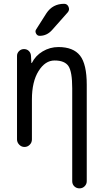

<svg xmlns="http://www.w3.org/2000/svg" viewBox="-20 -780 540 1019"><path d="M70.3 -40V-483.4Q70.3 -498 81.1 -508.8Q91.8 -519.5 107.4 -519.5Q123 -519.5 133.3 -509.3Q143.6 -499 144.5 -483.4L146.5 -446.3Q146.5 -445.3 147.5 -445.3Q149.4 -445.3 149.4 -446.3Q168 -484.4 206.5 -507.3Q245.1 -530.3 290 -530.3Q369.1 -530.3 404.8 -484.9Q440.4 -439.5 440.4 -330.1V181.6Q440.4 197.3 429.2 208.5Q418 219.7 401.9 219.7Q385.7 219.7 374.5 209Q363.3 198.2 363.3 181.6V-311.5Q363.3 -399.4 343.3 -429.2Q323.2 -459 269.5 -459Q219.7 -459 184.6 -402.8Q149.4 -346.7 149.4 -252V-40Q149.4 -23.4 137.7 -11.7Q126 0 109.9 0Q93.8 0 82 -12.2Q70.3 -24.4 70.3 -40ZM320.3 -759.8Q336.9 -759.8 343.8 -743.7Q350.6 -727.5 339.8 -714.8L255.9 -620.1Q228.5 -589.8 190.4 -589.8Q177.7 -589.8 171.4 -602.1Q165 -614.3 171.9 -624L226.6 -710Q259.8 -759.8 320.3 -759.8Z"/></svg>

Font: Rounded-X Mgen+ 2m regular
Style: Regular
Weight: 400
Designer: [Source Han Sans]
Ryoko NISHIZUKA  (kana & ideographs); Paul D. Hunt (Latin, Greek & Cyrillic); Wenlong ZHANG  (bopomofo
Version: Version 1.059.20150602